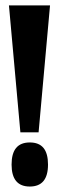

<svg xmlns="http://www.w3.org/2000/svg" viewBox="-20 -680 219 713"><path d="M55.7 -188.5 13.2 -660H165.8L123.3 -188.5ZM90.7 12.7Q56.7 12.7 39.8 -7.8Q23 -28.3 23 -68.8Q23 -110 39.8 -130.5Q56.7 -151 90.7 -151Q124.8 -151 141.6 -130.5Q158.3 -110 158.3 -68.8Q158.3 12.7 90.7 12.7Z"/></svg>

Font: Bricolage Grotesque 96pt ExtraBold Condensed
Style: Regular
Weight: 800
Width: 3
Version: Version 1.001;gftools[0.9.33.dev8+g029e19f]